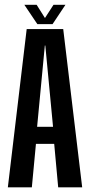

<svg xmlns="http://www.w3.org/2000/svg" viewBox="-20 -800 386 820"><path d="M13.5 0H116L133.5 -185.5H211.5L228.5 0H331L250 -676H94ZM138.5 -258.5 171.5 -605.5H173.5L206.5 -258.5ZM139.5 -697H204.5L259.5 -779.5H208.5L172 -723L136.5 -779.5H84Z"/></svg>

Font: Anybody ExtraCondensed Medium
Style: Regular
Weight: 500
Width: 2
Version: Version 1.113;gftools[0.9.25]